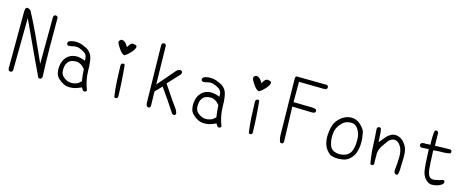

<svg xmlns="http://www.w3.org/2000/svg" viewBox="-36 -1420 5073 2068"><g transform="rotate(15 2500.0 -386.0)"><path d="M440.9 -44.9Q439 -122.6 435.1 -198.2Q431.2 -273.9 431.2 -704.1L424.8 -716.8L411.6 -723.1Q410.2 -723.6 406.7 -723.6Q403.3 -723.6 398.4 -722.2Q393.6 -720.7 389.2 -717.3Q382.8 -709 381.3 -698.2L378.9 -175.8L354 -231.9Q301.3 -351.1 246.6 -469Q191.9 -586.9 129.9 -703.1Q109.4 -723.1 92.8 -723.1Q82.5 -723.1 76.7 -717.3Q65.9 -706.1 65.9 -675.3Q65.9 -671.9 65.9 -668.5V-668L64 -38.1Q65.4 -27.3 71.8 -19Q79.6 -13.2 89.8 -11.2Q99.6 -13.2 108.9 -18.6L115.7 -32.7L122.1 -618.2Q325.2 -177.2 397.9 -26.9Q409.2 -21 417 -21Q424.8 -21 430.4 -26.9Q436 -32.7 440.9 -44.9Z M772.5 -65.4Q763.7 -64.5 755.9 -64.5Q731.9 -64.5 710 -73.2Q680.2 -85.4 659.7 -106Q637.7 -127.9 634.3 -159.7Q633.3 -169.4 633.3 -179.7Q633.3 -199.2 637.7 -219.7Q644 -251.5 667.7 -275.4Q691.4 -299.3 744.6 -300.8Q746.1 -300.8 750.7 -300.8Q755.4 -300.8 763.7 -299.6Q772 -298.3 780.8 -295.2Q789.6 -292 797.9 -287.1Q822.8 -273.4 845.2 -245.6L847.7 -242.2L852.1 -180.7Q854 -152.8 860.8 -110.8L826.7 -81.5Q802.7 -70.3 772.5 -65.4ZM686 -505.4Q674.8 -505.4 664.1 -504.4Q635.3 -502 611.3 -487.8L603 -471.7Q602.5 -470.7 602.5 -467.5Q602.5 -464.4 603.8 -459.7Q605 -455.1 607.9 -450.7L625.5 -442.4Q648.4 -444.3 674.3 -451.2Q689 -455.1 705.8 -455.1Q722.7 -455.1 740.2 -449.7Q774.4 -438.5 802.7 -418.9Q821.3 -405.8 829.1 -384.8Q834.5 -370.1 834.5 -352.5V-333L816.4 -340.3Q793.5 -349.6 758.8 -354Q748.5 -355.5 738.3 -355.5Q715.3 -355.5 692.4 -348.6Q657.7 -338.4 632.3 -313Q609.9 -290.5 599.1 -264.6Q586.9 -235.8 583.5 -199.7Q582.5 -189 582.5 -177.7Q582.5 -153.3 587.9 -128.9Q595.7 -95.7 622.1 -70.8Q648.4 -45.9 679.4 -30.5Q710.4 -15.1 744.1 -14.2Q748 -14.2 752 -14.2Q781.7 -14.2 807.1 -20.5Q836.4 -28.3 868.2 -43L878.9 -48.3L897.5 -18.6Q905.8 -13.2 915 -11.2Q924.8 -13.2 934.1 -18.6L939.5 -29.8Q897.9 -132.3 897 -243.9Q896 -355.5 875.5 -402.8Q856 -448.2 809.6 -471.7Q760.3 -496.1 728.5 -501.5Q707.5 -505.4 686 -505.4Z M1330.6 -607.4Q1333 -614.7 1333 -620.6Q1333 -628.4 1328.6 -632.8Q1320.3 -641.1 1293.9 -644Q1292 -644.5 1289.6 -644.5Q1283.2 -644.5 1276.1 -641.6Q1269 -638.7 1261.2 -630.9Q1252.9 -622.6 1245.6 -610.4L1234.4 -591.8L1223.1 -610.4Q1204.1 -641.6 1179.2 -650.9Q1169.9 -653.8 1163.1 -653.8Q1157.2 -653.8 1153.8 -652.3Q1148.9 -649.9 1143.3 -644.5Q1137.7 -639.2 1135.3 -633.8Q1132.8 -628.4 1132.8 -624Q1132.8 -605.5 1166.5 -557.1Q1184.6 -530.8 1193.4 -522.2Q1202.1 -513.7 1210.4 -508.3Q1218.8 -502.9 1228.5 -499.5Q1244.1 -505.9 1266.1 -525.4Q1292 -549.3 1307.6 -568.4Q1323.2 -587.4 1330.6 -607.4ZM1254.4 -30.8Q1255.9 -30.3 1258.1 -30.3Q1260.3 -30.3 1263.7 -30.8Q1270 -31.7 1275.9 -35.6L1282.7 -49.8Q1278.8 -230.5 1260.3 -404.3L1249.5 -409.7Q1248 -410.2 1246.6 -410.2Q1233.9 -410.2 1226.1 -403.8Q1219.7 -395.5 1218.3 -384.8Q1220.2 -295.9 1224.9 -208.5Q1229.5 -121.1 1242.7 -36.1Z M1907.2 -16.6Q1918.5 -16.6 1926.3 -22L1932.6 -35.2Q1926.8 -68.4 1905.8 -94.7Q1880.9 -126 1748 -324.7L1871.1 -457.5L1878.4 -473.1Q1878.9 -474.6 1878.9 -475.6Q1878.9 -486.8 1873.5 -494.6L1858.9 -501.5Q1857.9 -501.5 1857.4 -501.5Q1831.5 -501.5 1813.5 -482.4L1643.6 -284.7L1635.3 -715.3L1628.9 -728.5L1615.7 -734.9Q1614.3 -735.4 1613.3 -735.4Q1601.1 -735.4 1593.3 -729Q1586.9 -720.7 1585.4 -710L1597.2 -70.8Q1597.2 -48.8 1606.9 -31.7L1620.6 -24.9Q1622.1 -24.4 1624.3 -24.4Q1626.5 -24.4 1629.9 -24.9Q1636.2 -25.9 1642.1 -29.8L1648.9 -43.9L1645 -207.5L1716.3 -281.2Q1769.5 -207.5 1811 -145.5L1891.1 -23.9L1904.8 -17.1Q1906.2 -16.6 1907.2 -16.6Z M2272.5 -65.4Q2263.7 -64.5 2255.9 -64.5Q2231.9 -64.5 2210 -73.2Q2180.2 -85.4 2159.7 -106Q2137.7 -127.9 2134.3 -159.7Q2133.3 -169.4 2133.3 -179.7Q2133.3 -199.2 2137.7 -219.7Q2144 -251.5 2167.7 -275.4Q2191.4 -299.3 2244.6 -300.8Q2246.1 -300.8 2250.7 -300.8Q2255.4 -300.8 2263.7 -299.6Q2272 -298.3 2280.8 -295.2Q2289.6 -292 2297.9 -287.1Q2322.8 -273.4 2345.2 -245.6L2347.7 -242.2L2352.1 -180.7Q2354 -152.8 2360.8 -110.8L2326.7 -81.5Q2302.7 -70.3 2272.5 -65.4ZM2186 -505.4Q2174.8 -505.4 2164.1 -504.4Q2135.3 -502 2111.3 -487.8L2103 -471.7Q2102.5 -470.7 2102.5 -467.5Q2102.5 -464.4 2103.8 -459.7Q2105 -455.1 2107.9 -450.7L2125.5 -442.4Q2148.4 -444.3 2174.3 -451.2Q2189 -455.1 2205.8 -455.1Q2222.7 -455.1 2240.2 -449.7Q2274.4 -438.5 2302.7 -418.9Q2321.3 -405.8 2329.1 -384.8Q2334.5 -370.1 2334.5 -352.5V-333L2316.4 -340.3Q2293.5 -349.6 2258.8 -354Q2248.5 -355.5 2238.3 -355.5Q2215.3 -355.5 2192.4 -348.6Q2157.7 -338.4 2132.3 -313Q2109.9 -290.5 2099.1 -264.6Q2086.9 -235.8 2083.5 -199.7Q2082.5 -189 2082.5 -177.7Q2082.5 -153.3 2087.9 -128.9Q2095.7 -95.7 2122.1 -70.8Q2148.4 -45.9 2179.4 -30.5Q2210.4 -15.1 2244.1 -14.2Q2248 -14.2 2252 -14.2Q2281.7 -14.2 2307.1 -20.5Q2336.4 -28.3 2368.2 -43L2378.9 -48.3L2397.5 -18.6Q2405.8 -13.2 2415 -11.2Q2424.8 -13.2 2434.1 -18.6L2439.5 -29.8Q2397.9 -132.3 2397 -243.9Q2396 -355.5 2375.5 -402.8Q2356 -448.2 2309.6 -471.7Q2260.3 -496.1 2228.5 -501.5Q2207.5 -505.4 2186 -505.4Z M2830.6 -607.4Q2833 -614.7 2833 -620.6Q2833 -628.4 2828.6 -632.8Q2820.3 -641.1 2793.9 -644Q2792 -644.5 2789.6 -644.5Q2783.2 -644.5 2776.1 -641.6Q2769 -638.7 2761.2 -630.9Q2752.9 -622.6 2745.6 -610.4L2734.4 -591.8L2723.1 -610.4Q2704.1 -641.6 2679.2 -650.9Q2669.9 -653.8 2663.1 -653.8Q2657.2 -653.8 2653.8 -652.3Q2648.9 -649.9 2643.3 -644.5Q2637.7 -639.2 2635.3 -633.8Q2632.8 -628.4 2632.8 -624Q2632.8 -605.5 2666.5 -557.1Q2684.6 -530.8 2693.4 -522.2Q2702.1 -513.7 2710.4 -508.3Q2718.8 -502.9 2728.5 -499.5Q2744.1 -505.9 2766.1 -525.4Q2792 -549.3 2807.6 -568.4Q2823.2 -587.4 2830.6 -607.4ZM2754.4 -30.8Q2755.9 -30.3 2758.1 -30.3Q2760.3 -30.3 2763.7 -30.8Q2770 -31.7 2775.9 -35.6L2782.7 -49.8Q2778.8 -230.5 2760.3 -404.3L2749.5 -409.7Q2748 -410.2 2746.6 -410.2Q2733.9 -410.2 2726.1 -403.8Q2719.7 -395.5 2718.3 -384.8Q2720.2 -295.9 2724.9 -208.5Q2729.5 -121.1 2742.7 -36.1Z M3324.2 -481H3300.3Q3254.4 -481 3121.6 -484.4V-710.4L3410.2 -706.5Q3420.9 -708 3430.2 -713.9L3437 -728Q3437.5 -729.5 3437.5 -730.5Q3437.5 -741.7 3432.1 -749.5L3417.5 -756.3L3089.8 -760.3Q3087.9 -760.7 3085.4 -760.7Q3080.1 -760.7 3075.4 -756.1Q3070.8 -751.5 3067.9 -740.7L3077.6 -117.7Q3077.6 -69.8 3092.8 -28.8L3105 -22.9Q3106.4 -22.5 3107.4 -22.5Q3118.7 -22.5 3126.5 -27.8L3133.3 -42L3121.1 -434.6L3344.7 -428.2Q3360.8 -428.2 3373.5 -436L3380.4 -449.7Q3380.9 -451.2 3380.9 -452.1Q3380.9 -463.4 3375.5 -470.7Q3352.1 -481 3324.2 -481Z M3742.7 -70.8Q3713.4 -70.8 3684.6 -82Q3645.5 -97.7 3631.8 -141.1Q3617.2 -188.5 3617.2 -231Q3617.2 -258.8 3622.6 -290.5Q3630.4 -333 3664.6 -374.5Q3699.7 -417 3738.8 -425.8Q3760.3 -430.7 3776.4 -430.7Q3792.5 -430.7 3804.7 -427.7Q3835.4 -420.9 3860.8 -379.9Q3884.8 -341.3 3888.2 -296.9Q3889.6 -275.9 3889.6 -256.6Q3889.6 -237.3 3888.2 -219.7Q3885.3 -183.6 3872.6 -148.9Q3859.4 -111.3 3821.8 -88.9Q3794.9 -75.2 3758.3 -71.3Q3750.5 -70.8 3742.7 -70.8ZM3739.7 -20Q3774.9 -20 3805.7 -27.3Q3845.7 -37.1 3875.7 -67.6Q3905.8 -98.1 3919.4 -134.8Q3939 -187 3939 -259.8Q3939 -278.8 3937 -295.4Q3933.1 -329.1 3927.2 -361.8Q3922.4 -391.1 3880.9 -434.1Q3840.3 -476.6 3792.5 -482.9Q3780.8 -484.4 3768.6 -484.4Q3733.4 -484.4 3701.7 -470.2Q3658.2 -451.2 3625.7 -413.8Q3593.3 -376.5 3581.5 -329.3Q3569.8 -282.2 3567.9 -234.9Q3567.4 -228 3567.4 -221.7Q3567.4 -182.1 3577.1 -146Q3590.8 -94.2 3629.4 -56.2Q3647.5 -38.1 3663.6 -31.7Q3688.5 -22.9 3713.9 -21Q3727.1 -20 3739.7 -20Z M4387.2 -17.1Q4388.7 -16.6 4391.8 -16.6Q4395 -16.6 4399.4 -17.8Q4403.8 -19 4407.7 -22Q4417.5 -47.4 4417.5 -81.1Q4417.5 -114.7 4420.9 -196.8Q4421.4 -210.4 4421.4 -222.7Q4421.4 -283.2 4408.2 -317.4Q4392.1 -358.9 4361.3 -388.7Q4322.3 -426.3 4271.5 -426.3Q4248.5 -426.3 4230 -417Q4201.7 -402.3 4181.2 -380.1Q4160.6 -357.9 4139.2 -330.6L4117.7 -303.2L4111.8 -403.3Q4110.4 -431.2 4102.5 -456.5L4090.3 -462.4Q4088.9 -462.9 4086.4 -462.9Q4084 -462.9 4080.6 -461.9Q4073.7 -460.9 4067.9 -456.5Q4061.5 -448.7 4060.1 -438Q4067.9 -340.8 4071.8 -241.7Q4075.7 -146.5 4093.8 -53.7L4105 -48.3Q4106.4 -47.9 4109.6 -47.9Q4112.8 -47.9 4117.4 -49.1Q4122.1 -50.3 4126.5 -53.2L4133.3 -66.9L4131.3 -90.3V-187.5Q4137.7 -234.4 4163.1 -272Q4186.5 -307.6 4208 -335.9Q4237.3 -374 4276.9 -374Q4304.7 -374 4326.7 -352.1Q4350.1 -328.6 4361.8 -295.9Q4373.5 -263.2 4374.5 -224.1Q4374.5 -214.4 4374.5 -205.1Q4374.5 -176.8 4372.1 -144Q4369.6 -111.3 4365.7 -70.3Q4364.3 -63 4364.3 -56.2Q4364.3 -38.6 4373.5 -23.9Z M4616.2 -419.9 4595.2 -420.4Q4576.7 -420.4 4563 -411.6L4556.2 -397.9Q4555.7 -397 4555.7 -393.6Q4555.7 -390.1 4557.4 -385Q4559.1 -379.9 4563 -375L4577.1 -367.7L4659.2 -372.1Q4665.5 -203.6 4675.3 -140.6Q4684.1 -81.5 4716.3 -47.9Q4748 -14.6 4777.3 -11.2Q4783.2 -10.7 4789.1 -10.7Q4819.3 -10.7 4847.9 -19Q4876.5 -27.3 4903.3 -46.4L4913.6 -64.5Q4914.1 -65.9 4914.1 -66.9Q4914.1 -78.6 4908.7 -86.4L4896.5 -92.3Q4853.5 -77.6 4812 -69.8Q4800.3 -67.9 4790.5 -67.9Q4755.4 -67.9 4741.2 -92.8Q4725.6 -119.6 4720.2 -169.4Q4715.3 -216.8 4709 -372.1L4721.2 -373.5Q4761.2 -378.4 4802.7 -378.4H4822.8Q4861.8 -378.4 4896 -388.7L4901.9 -400.9Q4902.3 -402.3 4902.3 -403.3Q4902.3 -414.6 4897 -422.4L4882.8 -429.2L4713.9 -424.8L4711.4 -544.9Q4712.4 -550.8 4712.4 -555.7Q4712.4 -568.8 4705.6 -579.6L4691.9 -586.4Q4690.4 -586.9 4689.5 -586.9Q4678.7 -586.9 4671.4 -582Q4662.6 -554.2 4662.6 -483.4Q4662.6 -460.9 4664.1 -422.4Q4633.8 -419.9 4616.2 -419.9Z"/></g></svg>

Font: NaikaiFont
Style: ExtraLight
Weight: 200
Version: Version 1.89